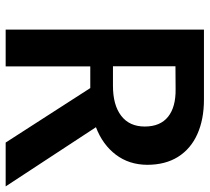

<svg xmlns="http://www.w3.org/2000/svg" viewBox="-51 -689 740 678"><g transform="rotate(90 319.0 -350.0)"><path d="M483.4 0 291 -298.8H214.4V0H84.5V-700.2H331.5Q401.4 -700.2 453.4 -677Q505.4 -653.8 533.7 -608.9Q562 -564 562 -499.5Q561.5 -435.5 526.1 -388.9Q490.7 -342.3 429.2 -318.8L638.2 0ZM283.2 -378.9Q351.1 -378.9 388.9 -408Q426.8 -437 426.8 -491.2Q426.8 -545.9 392.3 -573.5Q357.9 -601.1 293.9 -600.1L213.9 -599.6V-378.9Z"/></g></svg>

Font: Selawik Semibold
Style: Regular
Weight: 600
Designer: Aaron Bell
Foundry: Microsoft Corporation
Version: Version 1.01